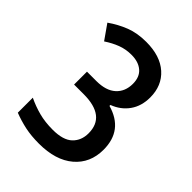

<svg xmlns="http://www.w3.org/2000/svg" viewBox="-143 -874 579 579"><g transform="rotate(45 146.5 -584.0)"><path d="M126 -361Q93 -361 67 -366.5Q41 -372 15 -382V-446Q40 -434 66.5 -427Q93 -420 126 -420Q170 -420 190 -439Q210 -458 210 -489Q210 -562 116 -562H75V-617H115Q156 -617 177.5 -636.5Q199 -656 199 -689Q199 -718 181.5 -733Q164 -748 134 -748Q110 -748 89 -740Q68 -732 47 -718L14 -765Q41 -784 70.5 -795.5Q100 -807 138 -807Q198 -807 231.5 -777Q265 -747 265 -697Q265 -660 246.5 -634Q228 -608 196 -596V-592Q277 -569 277 -486Q277 -429 237 -395Q197 -361 126 -361Z"/></g></svg>

Font: Noto Sans Tamil Condensed
Style: Regular
Weight: 400
Width: 3
Designer: Jelle Bosma - Monotype Design Team
Foundry: Monotype Imaging Inc.
Version: Version 2.004